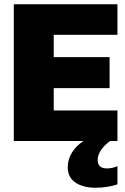

<svg xmlns="http://www.w3.org/2000/svg" viewBox="-20 -664 588 904"><path d="M233 -500V-395H496V-249H233V-144H533V0H498Q440 44 440 89Q440 129 483 129Q496 129 510 126Q524 123 533 118V204Q517 210 488.5 215Q460 220 431 220Q371 220 335 195.5Q299 171 299 123Q299 86 319 54Q339 22 373 0H45V-644H533V-500Z"/></svg>

Font: Kanit Bold
Style: Regular
Weight: 700
Designer: Katatrad Team
Foundry: CadsonDemak
Version: Version 1.000